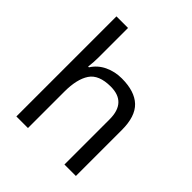

<svg xmlns="http://www.w3.org/2000/svg" viewBox="-206 -895 1031 1031"><g transform="rotate(45 309.0 -380.0)"><path d="M173 -537Q173 -497 168 -462H174Q200 -503 244.5 -524Q289 -545 341 -545Q439 -545 488 -498.5Q537 -452 537 -349V0H450V-343Q450 -472 330 -472Q240 -472 206.5 -421.5Q173 -371 173 -277V0H85V-760H173Z"/></g></svg>

Font: Noto Sans Tirhuta
Style: Regular
Weight: 400
Designer: Monotype Design Team
Foundry: Monotype Imaging Inc.
Version: Version 2.003; ttfautohint (v1.8.4.7-5d5b)